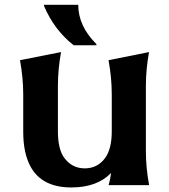

<svg xmlns="http://www.w3.org/2000/svg" viewBox="-20 -782 714 811"><path d="M166 -761.7H310.5Q310.5 -671.9 387.2 -595.7V-590.8H291Q208.5 -656.2 166 -756.8ZM609.9 0H438.5Q446.3 -24.9 449.2 -51.3Q389.6 9.8 281.7 9.8Q156.7 9.8 108.9 -78.6Q78.1 -135.3 78.1 -225.6V-383.3Q78.1 -452.6 64.5 -527.8L237.8 -562Q224.6 -487.8 224.6 -419.4V-227.5Q224.6 -151.4 251.5 -115.2Q284.7 -70.8 337.9 -70.8Q391.6 -70.8 423.8 -114.3Q452.1 -152.8 452.1 -227.5V-383.3Q452.1 -452.6 438.5 -527.8L609.4 -562Q596.2 -487.3 596.2 -419.4V-143.6Q596.2 -73.2 609.9 0Z"/></svg>

Font: Classica
Style: Bold
Weight: 700
Designer: Wojciech Kalinowski "wmk69" (wmk69@o2.pl)
Foundry: Wojciech Kalinowski "wmk69" (wmk69@o2.pl)
Version: Version 2.1.1; 2021-05-14